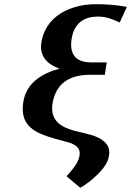

<svg xmlns="http://www.w3.org/2000/svg" viewBox="-20 -741 624 914"><path d="M91 -256C70 -124 170 -100 284 -69L314 -61C339 -51 364 -37 359 -3C357 10 352 26 341 43C330 60 315 78 297 98L362 153C393 136 424 110 449 85C469 64 493 36 498 4C502 -13 501 -27 496 -40C478 -81 430 -96 374 -109L329 -120C273 -136 217 -166 230 -248C246 -348 316 -385 409 -385H479L488 -444H414C355 -444 307 -469 321 -557C334 -636 386 -662 445 -662C489 -662 516 -649 550 -634L584 -708C542 -716 498 -721 439 -721C403 -721 369 -717 340 -708C261 -686 192 -633 177 -539C166 -470 209 -434 263 -414C176 -391 105 -344 91 -256Z"/></svg>

Font: Aerodynamic
Style: Obl
Weight: 500
Designer: Google
Version: Version 2.000980; 2014